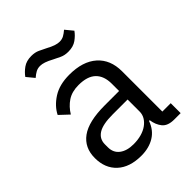

<svg xmlns="http://www.w3.org/2000/svg" viewBox="-212 -837 957 957"><g transform="rotate(-45 267.0 -358.0)"><path d="M460 0Q415 0 395.5 -24Q376 -48 371 -84H366Q349 -36 310 -12Q271 12 217 12Q135 12 89.5 -30Q44 -72 44 -144Q44 -217 97.5 -256Q151 -295 264 -295H366V-346Q366 -401 336 -430Q306 -459 244 -459Q197 -459 165.5 -438Q134 -417 113 -382L65 -427Q86 -469 132 -498.5Q178 -528 248 -528Q342 -528 394 -482Q446 -436 446 -354V-70H505V0ZM230 -56Q260 -56 285 -63Q310 -70 328 -83Q346 -96 356 -113Q366 -130 366 -150V-235H260Q191 -235 159.5 -215Q128 -195 128 -157V-136Q128 -98 155.5 -77Q183 -56 230 -56ZM326 -612Q300 -612 281 -621Q262 -630 246 -638Q222 -651 205.5 -656.5Q189 -662 176 -662Q159 -662 146 -655Q133 -648 118 -635L85 -675Q99 -695 122 -711.5Q145 -728 180 -728Q206 -728 225 -719Q244 -710 260 -702Q284 -689 300.5 -683.5Q317 -678 330 -678Q347 -678 360 -685Q373 -692 388 -705L421 -665Q407 -645 384 -628.5Q361 -612 326 -612Z"/></g></svg>

Font: IBM Plex Sans Arabic
Style: Regular
Weight: 400
Designer: Mike Abbink, Paul van der Laan, Pieter van Rosmalen, Wael Morcos, Khajak Apelian
Foundry: Bold Monday
Version: Version 1.005